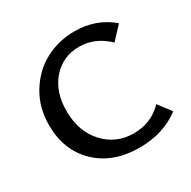

<svg xmlns="http://www.w3.org/2000/svg" viewBox="-151 -813 963 967"><g transform="rotate(-30 330.5 -329.0)"><path d="M395 7Q240 7 147 -83Q54 -173 54 -319Q54 -422 103.5 -502.5Q153 -583 231 -624Q309 -665 400 -665Q526 -665 616 -588L548 -515Q474 -586 382 -586Q288 -586 227 -517.5Q166 -449 166 -337Q166 -218 234 -144Q302 -70 405 -70Q506 -70 575 -141L631 -67Q532 7 395 7Z"/></g></svg>

Font: EauTestText Semibold
Style: Regular
Weight: 600
Designer: Christian Thalmann (Catharsis Fonts)
Version: Version 0.001;PS 000.001;hotconv 1.0.88;makeotf.lib2.5.64775